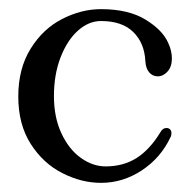

<svg xmlns="http://www.w3.org/2000/svg" viewBox="-20 -400 416 420"><path d="M20 -189Q20 -250 47 -293.5Q74 -337 116 -358.5Q158 -380 201 -380Q261 -380 298.5 -357Q336 -334 348 -306Q356 -289 356 -272Q356 -254 346.5 -243.5Q337 -233 325 -233Q314 -233 306.5 -241.5Q299 -250 298 -266Q296 -306 271.5 -330Q247 -354 201 -354Q174 -354 150.5 -333Q127 -312 112.5 -274.5Q98 -237 98 -190Q98 -143 114.5 -108Q131 -73 157 -54.5Q183 -36 211 -36Q250 -36 279 -54.5Q308 -73 331 -111Q336 -120 344 -120Q349 -120 352 -117Q355 -114 355 -109Q355 -103 353 -100Q332 -55 290.5 -27.5Q249 0 201 0Q158 0 116 -21.5Q74 -43 47 -85.5Q20 -128 20 -189Z"/></svg>

Font: Hina Mincho
Style: Regular
Weight: 400
Designer: satsuyako
Foundry: satsuyako
Version: Version 1.100